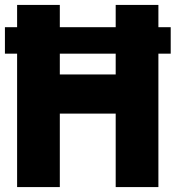

<svg xmlns="http://www.w3.org/2000/svg" viewBox="-20 -760 714 780"><path d="M673.5 -649.5V-542H623.5V0H450V-298.5H223V0H49.5V-542H0V-649.5H49.5V-740H223V-649.5H450V-740H623.5V-649.5ZM450 -457.5V-542H223V-457.5Z"/></svg>

Font: Encode Sans Condensed ExtraBold
Style: Regular
Weight: 800
Width: 3
Designer: Multiple Designers
Foundry: Impallari Type
Version: Version 2.000